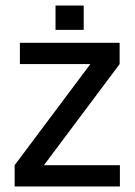

<svg xmlns="http://www.w3.org/2000/svg" viewBox="-20 -675 488 695"><path d="M139 -77H414V0H33V-77L307 -443H52V-520H413V-443ZM283 -655V-567H181V-655Z"/></svg>

Font: Non Bureau
Style: Regular
Weight: 400
Designer: Jona Saucedo
Foundry: Non Foundry
Version: Version 1.000; ttfautohint (v1.8.4)